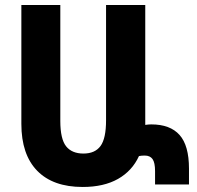

<svg xmlns="http://www.w3.org/2000/svg" viewBox="-20 -734 782 764"><path d="M309 10Q191 10 128 -54.5Q65 -119 65 -241V-714H220V-253Q220 -181 243 -152Q266 -123 312 -123Q358 -123 380 -153Q402 -183 402 -255V-714H558V-243Q558 -239 558 -237Q571 -239 582 -239Q657 -239 694.5 -197Q732 -155 732 -63V0H597V-53Q597 -87 587 -101Q577 -115 556 -115Q543 -115 533 -113Q506 -54 449.5 -22Q393 10 309 10Z"/></svg>

Font: Noto Sans Armenian Condensed ExtraBold
Style: Regular
Weight: 800
Width: 3
Designer: Monotype Design Team
Foundry: Monotype Imaging Inc.
Version: Version 2.008; ttfautohint (v1.8.4.7-5d5b)